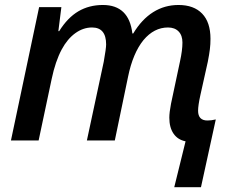

<svg xmlns="http://www.w3.org/2000/svg" viewBox="-20 -570 950 779"><path d="M667 -92.3Q667 -113.8 673.8 -148.9L710.4 -321.3Q720.2 -366.2 720.2 -397.5Q720.2 -426.3 704.6 -442.4Q689 -458.5 661.6 -458.5Q605 -458.5 562 -407.2Q519 -354 499.5 -258.3L445.8 0H332.5L400.9 -319.3Q410.6 -374 410.6 -389.6Q410.6 -458.5 353.5 -458.5Q317.4 -458.5 285.4 -435.3Q253.4 -412.1 230.5 -369.6Q204.6 -321.3 189.5 -249L136.7 0H24.4L138.7 -541H229L216.8 -443.8H220.2Q254.4 -498.5 298.1 -524.2Q341.8 -549.8 397.5 -549.8Q503.4 -549.8 517.1 -434.1H520.5Q555.2 -491.7 601.6 -520.8Q647.9 -549.8 704.1 -549.8Q766.6 -549.8 800.3 -514.6Q834 -479.5 834 -412.6Q834 -390.1 831.5 -370.1Q829.1 -350.1 823.2 -319.8L793 -184.1Q783.7 -142.1 783.7 -120.6Q783.7 -81.1 821.8 -81.1Q837.4 -81.1 855.5 -85.4L795.4 189.5H687L732.9 3.4Q701.2 -2.9 684.1 -27.8Q667 -52.7 667 -92.3Z"/></svg>

Font: Viking Open Sans Light
Style: Bold Italic
Weight: 600
Italic angle: -12°
Foundry: Ascender Corporation
Version: Version 2.000